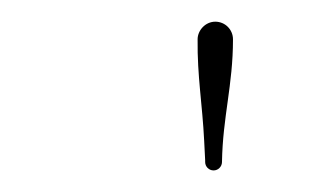

<svg xmlns="http://www.w3.org/2000/svg" viewBox="-20 -573 296 178"><path d="M179.6 -552.9C170.5 -552.9 163.3 -545 163.2 -536.7C162.8 -502 167.6 -476.8 169.3 -442.2C169.9 -431.5 170.2 -426.1 170.2 -424.4C170.2 -424.3 170.2 -422.9 170.2 -422.8C170.2 -418.5 173.7 -415 178 -415C182.2 -415 185.7 -418.4 185.8 -422.7C185.8 -422.5 185.8 -423 185.8 -423C186.5 -464.7 196 -494.1 196 -536.5C196 -545.6 188.7 -552.9 179.6 -552.9Z"/></svg>

Font: Sinatra
Style: Regular
Weight: 400
Designer: Fahmi
Version: Version 0.1